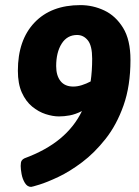

<svg xmlns="http://www.w3.org/2000/svg" viewBox="-20 -724 543 752"><path d="M295 -704Q344 -704 388.5 -683Q433 -662 462 -615Q491 -568 491 -489Q491 -388 464 -311.5Q437 -235 393.5 -180Q350 -125 301.5 -88.5Q253 -52 208.5 -31Q164 -10 134.5 -1Q105 8 102 8Q87 8 77.5 -7.5Q68 -23 64.5 -42.5Q61 -62 61 -74Q61 -89 65 -95Q69 -101 76 -104Q160 -135 215.5 -181Q271 -227 301 -289Q275 -276 253 -272Q231 -268 211 -268Q187 -268 159 -277Q131 -286 106 -306.5Q81 -327 65.5 -361.5Q50 -396 50 -447Q50 -567 115 -635.5Q180 -704 295 -704ZM341 -494Q341 -545 324 -566Q307 -587 282 -587Q243 -587 221.5 -553Q200 -519 200 -465Q200 -428 217 -406.5Q234 -385 267 -385Q283 -385 300.5 -390.5Q318 -396 335 -405Q341 -446 341 -494Z"/></svg>

Font: Asap Semi Condensed Semi Condensed Regular
Style: Bold Italic
Weight: 700
Width: 4
Italic angle: -6°
Designer: Pablo Cosgaya
Foundry: Omnibus-Type
Version: Version 3.001; ttfautohint (v1.8.4.7-5d5b)